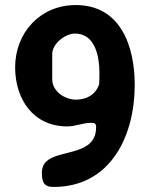

<svg xmlns="http://www.w3.org/2000/svg" viewBox="-20 -734 613 761"><path d="M146 -50C146 -13 153 7 192 7C421 7 514 -199 514 -397C514 -550 459 -714 280 -714C141 -714 40 -606 40 -467C40 -341 112 -233 246 -233C281 -233 307 -247 340 -247C355 -247 361 -245 361 -230C361 -91 146 -161 146 -50ZM277 -601C358 -601 374 -508 374 -447C374 -440 374 -407 373 -400C359 -359 324 -339 281 -339C238 -339 187 -371 187 -420V-520C187 -561 239 -601 277 -601Z"/></svg>

Font: Asimov Print
Style: C
Weight: 500
Designer: Google
Version: Version 2.000980: 2014